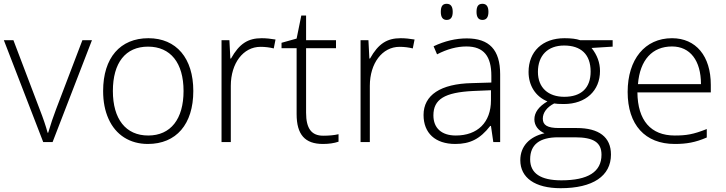

<svg xmlns="http://www.w3.org/2000/svg" viewBox="-20 -740 3780 1000"><path d="M253.9 0 459 -530.8H409.2L272 -170.9C257.8 -133.8 244.1 -93.3 231 -48.8H228C218.8 -83.5 205.1 -123.5 187 -169.9L49.8 -530.8H0L205.1 0Z M986.8 -266.1C986.8 -436.5 898.9 -541 752.9 -541C606.4 -541 517.1 -439.5 517.1 -266.1C517.1 -210.9 526.4 -162.6 545.4 -120.6C583 -36.6 656.7 9.8 750 9.8C897.9 9.8 986.8 -92.8 986.8 -266.1ZM567.9 -266.1C567.9 -413.1 633.8 -497.1 751 -497.1C868.2 -497.1 936 -412.6 936 -266.1C936 -120.1 869.1 -34.2 752 -34.2C634.8 -34.2 567.9 -120.1 567.9 -266.1Z M1342.8 -541C1272.5 -541 1226.6 -513.2 1183.1 -435.1H1179.7L1174.8 -530.8H1133.8V0H1182.1V-293C1182.1 -410.2 1246.6 -496.1 1336.9 -496.1C1360.8 -496.1 1383.8 -493.2 1405.8 -487.8L1415 -534.2C1389.2 -538.6 1365.2 -541 1342.8 -541Z M1663.1 -33.2C1602.1 -33.2 1574.2 -71.3 1574.2 -152.8V-488.8H1730V-530.8H1574.2V-659.2H1549.3L1524.9 -539.1L1446.3 -517.1V-488.8H1524.9V-146C1524.9 -38.6 1568.4 9.8 1662.1 9.8C1692.9 9.8 1719.7 5.9 1743.2 -2V-41C1720.2 -35.6 1693.8 -33.2 1663.1 -33.2Z M2066.9 -541C1996.6 -541 1950.7 -513.2 1907.2 -435.1H1903.8L1898.9 -530.8H1857.9V0H1906.2V-293C1906.2 -410.2 1970.7 -496.1 2061 -496.1C2085 -496.1 2107.9 -493.2 2129.9 -487.8L2139.2 -534.2C2113.3 -538.6 2089.4 -541 2066.9 -541Z M2275.9 -678.2C2275.9 -650.4 2286.1 -636.2 2306.6 -636.2C2327.6 -636.2 2337.9 -650.4 2337.9 -678.2C2337.9 -706.1 2327.6 -720.2 2306.6 -720.2C2285.6 -720.2 2275.9 -708 2275.9 -678.2ZM2461.9 -678.2C2461.9 -650.4 2472.2 -636.2 2492.7 -636.2C2513.7 -636.2 2523.9 -650.4 2523.9 -678.2C2523.9 -706.1 2513.7 -720.2 2492.7 -720.2C2471.7 -720.2 2461.9 -708 2461.9 -678.2ZM2585 0V-353C2585 -481.4 2527.8 -540 2411.1 -540C2354 -540 2296.4 -526.4 2238.3 -499L2256.3 -457C2309.1 -484.4 2359.9 -498 2409.2 -498C2500.5 -498 2539.1 -446.3 2539.1 -345.2V-310.1L2438 -307.1C2274.4 -303.7 2186 -244.6 2186 -141.1C2186 -46.9 2247.1 9.8 2351.1 9.8C2427.7 9.8 2480 -15.6 2533.2 -84H2537.1L2549.3 0ZM2354 -34.2C2279.8 -34.2 2237.3 -72.8 2237.3 -139.2C2237.3 -222.7 2295.4 -258.8 2444.3 -266.1L2537.1 -270V-217.8C2537.1 -102.5 2467.3 -34.2 2354 -34.2Z M3001 -530.8C2981.9 -537.6 2954.6 -541 2919.9 -541C2805.2 -541 2732.9 -471.2 2732.9 -365.2C2732.9 -294.9 2769 -237.3 2831.1 -211.9C2785.6 -185.1 2763.2 -153.8 2763.2 -118.2C2763.2 -85.4 2784.2 -59.6 2815.9 -45.9C2738.3 -28.3 2689.9 21.5 2689.9 94.2C2689.9 186 2766.6 240.2 2899.9 240.2C3067.9 240.2 3162.1 176.8 3162.1 64.9C3162.1 -26.4 3099.1 -73.2 2983.9 -73.2H2891.1C2830.6 -73.2 2807.1 -88.4 2807.1 -122.1C2807.1 -152.8 2827.6 -181.2 2866.2 -201.2C2876 -199.2 2893.1 -198.2 2917 -198.2C3031.7 -198.2 3105 -268.1 3105 -370.1C3105 -413.6 3090.3 -453.6 3061 -490.2L3170.9 -497.1V-530.8ZM2781.7 -365.2C2781.7 -451.7 2833.5 -502.9 2918 -502.9C3005.4 -502.9 3056.2 -457.5 3056.2 -367.2C3056.2 -281.7 3007.3 -235.8 2918.9 -235.8C2835.4 -235.8 2781.7 -283.2 2781.7 -365.2ZM2741.2 89.8C2741.2 13.2 2790 -24.9 2887.2 -24.9H2974.1C3071.8 -24.9 3112.8 2 3112.8 65.9C3112.8 154.8 3043 199.2 2903.8 199.2C2795.4 199.2 2741.2 162.6 2741.2 89.8Z M3494.1 9.8C3555.2 9.8 3601.1 2 3661.1 -23.9V-67.9C3590.8 -40 3554.7 -34.2 3494.1 -34.2C3369.6 -34.2 3301.3 -112.8 3299.8 -258.8H3682.1V-297.9C3682.1 -447.8 3605 -541 3480 -541C3338.9 -541 3249 -430.7 3249 -261.2C3249 -89.8 3339.8 9.8 3494.1 9.8ZM3480 -498C3574.2 -498 3630.9 -424.8 3630.9 -301.8H3302.7C3313 -428.7 3377.9 -498 3480 -498Z"/></svg>

Font: Open Sans 300
Style: Regular
Weight: 300
Foundry: Ascender Corporation
Version: Version 1.100;PS 001.100;hotconv 1.0.88;makeotf.lib2.5.64775